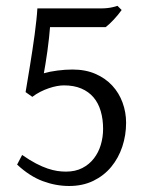

<svg xmlns="http://www.w3.org/2000/svg" viewBox="-20 -617 509 652"><path d="M408.2 -200.2Q408.2 -157.7 395.3 -118.9Q382.3 -80.1 357.7 -50.3Q333 -20.5 296.9 -2.9Q260.7 14.6 214.8 14.6Q169.4 14.6 125 -2Q80.6 -18.6 38.1 -58.1L55.2 -90.8Q81.1 -72.8 102.3 -61.8Q123.5 -50.8 141.6 -44.7Q159.7 -38.6 174.8 -36.4Q189.9 -34.2 204.1 -34.2Q235.8 -34.2 259.5 -46.4Q283.2 -58.6 298.8 -78.9Q314.5 -99.1 322.3 -125.2Q330.1 -151.4 330.1 -179.2Q330.1 -212.4 322 -239.7Q314 -267.1 297.6 -286.4Q281.2 -305.7 256.1 -316.4Q231 -327.1 196.8 -327.1Q186.5 -327.1 173.3 -324.7Q160.2 -322.3 145.8 -317.4Q131.3 -312.5 116.9 -305.2Q102.5 -297.9 89.8 -288.1L66.9 -304.2Q69.8 -321.8 73.7 -345Q77.6 -368.2 81.8 -394Q85.9 -419.9 90.1 -447Q94.2 -474.1 97.7 -499.8Q101.1 -525.4 103.5 -548.3Q106 -571.3 106.9 -588.4H319.8Q334 -588.4 344.7 -589.6Q355.5 -590.8 363.3 -592.8Q372.1 -594.7 378.9 -597.2L393.1 -583Q387.7 -575.2 380.6 -566.7Q373.5 -558.1 366.2 -550.3Q358.9 -542.5 351.8 -535.9Q344.7 -529.3 338.9 -524.9H149.9Q148.9 -510.7 146.5 -488.5Q144 -466.3 140.9 -443.1Q137.7 -419.9 134.3 -399.4Q130.9 -378.9 128.9 -368.2Q148.4 -374 174.8 -377.4Q201.2 -380.9 226.1 -380.9Q270.5 -380.9 304.4 -366Q338.4 -351.1 361.3 -326.2Q384.3 -301.3 396.2 -268.6Q408.2 -235.8 408.2 -200.2Z"/></svg>

Font: Gentium Plus Eur
Style: Regular
Weight: 400
Designer: J. Victor Gaultney, Annie Olsen, Iska Routamaa, Becca Hirsbrunner
Foundry: SIL International
Version: Version 5.000